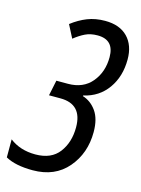

<svg xmlns="http://www.w3.org/2000/svg" viewBox="-135 -789 636 864"><g transform="rotate(15 182.5 -357.0)"><path d="M325 -227Q325 -288 300 -323.5Q275 -359 236 -371L237 -374Q308 -390 348 -446.5Q388 -503 388 -582Q388 -648 351 -686Q314 -724 246 -724Q201 -724 164 -709.5Q127 -695 92 -668L123 -608Q148 -628 172.5 -640Q197 -652 230 -652Q307 -652 307 -571Q307 -502 267.5 -454.5Q228 -407 157 -407H103L88 -335H141Q243 -335 243 -227Q243 -157 207 -109.5Q171 -62 97 -62Q26 -62 -23 -100V-16Q23 10 104 10Q207 10 266 -59Q325 -128 325 -227Z"/></g></svg>

Font: Noto Sans Display Condensed
Style: Italic
Weight: 400
Width: 3
Designer: Monotype Design team
Foundry: Monotype Imaging Inc.
Version: 1.000